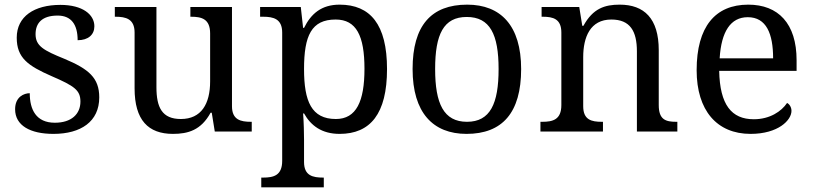

<svg xmlns="http://www.w3.org/2000/svg" viewBox="-20 -566 3497 826"><path d="M210 10C328 10 407 -43 407 -147C407 -231 362 -269 257 -313C168 -349 133 -368 133 -419C133 -466 160 -499 228 -499C287 -499 314 -460 314 -393C360 -393 386 -417 386 -453C386 -503 336 -545 240 -545C127 -545 52 -495 52 -404C52 -317 100 -283 203 -238C300 -196 326 -178 326 -129C326 -75 287 -38 216 -38C135 -38 108 -95 108 -165C84 -165 45 -150 45 -96C45 -26 110 10 210 10Z M724 10C789 10 845 -6 886 -81H891L904 0H1063V-42H1060C1016 -42 978 -50 978 -109V-536H799V-494H802C847 -494 884 -485 884 -422V-216C884 -119 846 -54 758 -54C677 -54 653 -104 653 -191V-536H474V-494H477C521 -494 559 -485 559 -426V-186C559 -49 618 10 724 10Z M1104 240H1373V198H1370C1326 198 1288 190 1288 131V35C1288 10 1287 -39 1284 -78H1288C1317 -26 1364 10 1441 10C1573 10 1645 -76 1645 -269C1645 -461 1573 -546 1441 -546C1363 -546 1318 -507 1288 -446H1284L1274 -536H1099V-494H1112C1156 -494 1194 -485 1194 -426V126C1194 189 1157 198 1112 198H1104ZM1425 -54C1320 -54 1288 -130 1288 -269C1288 -413 1320 -482 1424 -482C1513 -482 1548 -412 1548 -270C1548 -130 1513 -54 1425 -54Z M1987 10C2141 10 2222 -81 2222 -269C2222 -456 2134 -546 1990 -546C1835 -546 1755 -456 1755 -269C1755 -81 1843 10 1987 10ZM1989 -42C1889 -42 1852 -120 1852 -269C1852 -418 1888 -493 1988 -493C2088 -493 2125 -418 2125 -269C2125 -120 2089 -42 1989 -42Z M2305 0H2574V-42H2569C2525 -42 2489 -50 2489 -109V-320C2489 -406 2519 -482 2610 -482C2691 -482 2720 -432 2720 -345V0H2894V-42H2889C2844 -42 2814 -51 2814 -114V-350C2814 -487 2751 -546 2646 -546C2582 -546 2531 -530 2490 -455H2485L2472 -536H2310V-494H2315C2359 -494 2395 -485 2395 -426V-114C2395 -51 2358 -42 2313 -42H2305Z M3209 10C3328 10 3385 -49 3385 -89C3385 -106 3375 -119 3366 -123C3342 -87 3292 -53 3223 -53C3127 -53 3077 -115 3074 -261H3407V-307C3407 -465 3328 -546 3199 -546C3057 -546 2977 -451 2977 -264C2977 -91 3064 10 3209 10ZM3306 -315H3076C3083 -430 3123 -492 3197 -492C3277 -492 3306 -421 3306 -315Z"/></svg>

Font: Noto Serif Devanagari
Style: Regular
Weight: 400
Designer: Universal Thirst, Indian Type Foundry and the Monotype Design Team
Foundry: Monotype Imaging Inc.
Version: Version 2.004